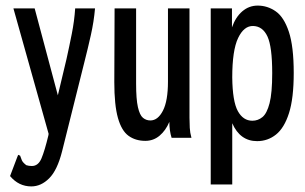

<svg xmlns="http://www.w3.org/2000/svg" viewBox="-20 -493 1090 687"><path d="M92 174Q47 174 16 137L41 71L45 61L52 64Q55 72 58 80Q61 88 74 98Q83 101 94 101Q117 101 128.5 73.5Q140 46 153 -8L154 -14L28 -463H104L187 -152L218 -282Q228 -327 237 -372.5Q246 -418 249 -463H320Q316 -416 305 -367Q294 -318 282 -271L202 49Q185 116 156 145Q127 174 92 174Z M500 11Q465 11 440 -7Q415 -25 402 -71Q389 -117 389 -199L390 -463H467V-194Q467 -138 473.5 -109.5Q480 -81 491.5 -71.5Q503 -62 518 -62Q545 -62 563 -97Q581 -132 581 -201V-463H658V-72Q658 -53 659 -35.5Q660 -18 665 0H594Q586 -25 586 -57Q573 -26 551 -7.5Q529 11 500 11Z M734 167V-463H810V-395Q823 -432 847 -452.5Q871 -473 902 -473Q937 -473 966.5 -452.5Q996 -432 1013.5 -379.5Q1031 -327 1031 -232Q1031 -141 1014 -88Q997 -35 967.5 -11.5Q938 12 900 12Q839 12 811 -52V167ZM883 -61Q903 -61 919 -74Q935 -87 944.5 -123.5Q954 -160 954 -231Q954 -326 937 -362.5Q920 -399 886 -400Q853 -401 832 -357Q811 -313 811 -216Q812 -130 831 -95.5Q850 -61 883 -61Z"/></svg>

Font: Inconsolata ExtraCondensed SemiBold
Style: Regular
Weight: 600
Width: 2
Monospace: yes
Designer: Raph Levien, Cyreal, Brenton Simpson
Foundry: Raph Levien, Cyreal, Google
Version: Version 3.001; ttfautohint (v1.8.2.53-6de2)